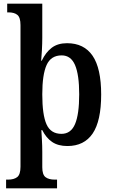

<svg xmlns="http://www.w3.org/2000/svg" viewBox="-20 -780 614 1040"><path d="M13 193H23Q56 193 73.5 179Q91 165 91 123V-644Q91 -685 74.5 -699Q58 -713 26 -713H19V-760H209V-574Q209 -547 207 -507.5Q205 -468 203 -451H206Q228 -497 260.5 -521.5Q293 -546 343 -546Q435 -546 481.5 -478Q528 -410 528 -268Q528 -125 482 -57Q436 11 345 11Q295 11 262.5 -11Q230 -33 209 -75H204Q205 -58 207 -24Q209 10 209 43V126Q209 166 226.5 179.5Q244 193 277 193H289V240H13ZM409 -269Q409 -375 386.5 -427.5Q364 -480 314 -480Q256 -480 232.5 -428Q209 -376 209 -269Q209 -158 232 -106.5Q255 -55 313 -55Q364 -55 386.5 -108Q409 -161 409 -269Z"/></svg>

Font: Noto Serif NarrowSemiBold
Style: Regular
Weight: 600
Width: 4
Designer: Monotype Design Team
Foundry: Monotype Imaging Inc.
Version: Version 1.001